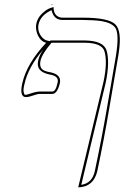

<svg xmlns="http://www.w3.org/2000/svg" viewBox="-20 -597 536 826"><path d="M205.1 -192.9Q205.1 -192.9 148.9 -192.9Q141.6 -192.9 110.8 -182.6Q100.1 -179.2 91.8 -179.2Q63.5 -179.2 75.2 -235.8Q75.7 -237.3 75.7 -237.8Q94.7 -323.7 178.7 -413.1Q152.3 -418.9 139.6 -453.6Q132.3 -475.1 136.2 -495.1Q141.6 -520 160.2 -537.8Q178.7 -555.7 194.3 -561.5L210.4 -566.9Q210.4 -530.3 237.8 -522.5Q243.7 -521 248.5 -521H335.9Q448.7 -521 477.1 -491.2Q503.9 -463.4 491.7 -376Q490.2 -366.7 488.8 -356.9L450.2 -131.8Q427.7 2 398.4 140.1Q381.8 207.5 316.4 209L425.3 -245.1Q443.4 -330.6 429.2 -377Q417.5 -412.6 344.7 -413.1H201.7Q160.6 -364.7 154.3 -335.9Q147.5 -304.2 169.9 -293.5Q181.6 -288.1 200.7 -285.2Q244.1 -274.9 237.8 -240.2Q227.1 -193.8 205.1 -192.9ZM210.4 -577.1 200.7 -575.2V-577.1ZM201.7 -553.2Q155.3 -532.2 146 -493.2Q139.2 -460 163.1 -434.1Q172.4 -425.3 181.2 -422.9L194.3 -419.9L197.3 -422.9H344.7Q425.3 -421.9 438.5 -379.9Q453.1 -330.6 435.1 -242.7L329.6 198.2Q376 191.4 387.7 140.1Q388.2 138.7 388.2 137.7Q417.5 -0.5 440.4 -133.8L479 -358.4Q493.7 -450.7 476.1 -477.5Q460.4 -499 416 -506.3Q385.7 -510.7 335.9 -511.2H248.5Q213.9 -511.2 203.1 -547.9Q202.1 -550.8 201.7 -553.2ZM166 -383.8Q101.1 -307.6 85.4 -235.8Q79.6 -213.4 81.5 -202.9Q83.5 -192.4 85.4 -190.7Q87.4 -189 91.8 -189Q94.2 -189 124 -198.7Q137.7 -202.6 148.9 -203.1H205.1Q219.7 -203.1 227.5 -240.2Q228 -241.7 228 -242.2Q233.4 -267.6 201.2 -274.9Q199.7 -275.4 198.7 -275.4Q143.1 -285.2 142.6 -320.8Q142.6 -329.1 144.5 -337.9Q149.9 -360.4 166 -383.8Z"/></svg>

Font: Linux Biolinum Outline O
Style: Italic
Weight: 400
Italic angle: -12°
Designer: Philipp H. Poll
Foundry: Philipp H. Poll
Version: Version 0.6.2